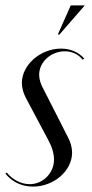

<svg xmlns="http://www.w3.org/2000/svg" viewBox="-53 -683 339 711"><path d="M167 -555 261 -663H209L161 -555ZM259 -466C238 -490 208 -503 173 -503C97 -503 28 -443 28 -376C28 -358 33 -339 43 -320L126 -164C140 -138 147 -114 147 -92C147 -42 106 -1 57 -1C26 -1 -6 -17 -28 -44L-33 -40C-8 -9 28 8 69 8C146 8 214 -50 214 -118C214 -137 208 -158 197 -178L109 -351C98 -370 92 -389 92 -406C92 -454 136 -493 187 -493C214 -493 237 -482 253 -462Z"/></svg>

Font: Moniqa Ita Display
Style: Italic
Weight: 400
Italic angle: -10°
Designer: Rajesh Rajput
Foundry: Rajesh Rajput
Version: Version 1.000